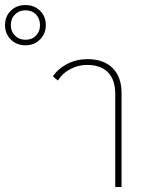

<svg xmlns="http://www.w3.org/2000/svg" viewBox="-206 -743 589 763"><path d="M-105 -563Q-140 -563 -163 -586Q-186 -609 -186 -643Q-186 -678 -163 -700.5Q-140 -723 -105 -723Q-70 -723 -47 -700.5Q-24 -678 -24 -643Q-24 -609 -47 -586Q-70 -563 -105 -563ZM-105 -585Q-79 -585 -63 -601.5Q-47 -618 -47 -643Q-47 -669 -63 -685.5Q-79 -702 -105 -702Q-130 -702 -146.5 -685.5Q-163 -669 -163 -643Q-163 -618 -146.5 -601.5Q-130 -585 -105 -585ZM252 0V-370Q252 -426 223 -455.5Q194 -485 140 -485Q105 -485 73.5 -468.5Q42 -452 24 -423L4 -440Q27 -472 63 -490Q99 -508 142 -508Q206 -508 241.5 -472.5Q277 -437 277 -374V0Z"/></svg>

Font: Noto Sans Thai Looped UI Thin
Style: Regular
Weight: 100
Designer: Cadson Demak Team
Foundry: Cadson Demak Co., Ltd.
Version: Version 1.000; ttfautohint (v1.8.4.7-5d5b)